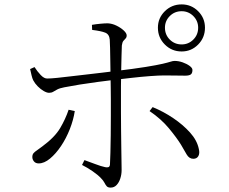

<svg xmlns="http://www.w3.org/2000/svg" viewBox="-20 -826 1040 873"><path d="M806 -592Q761 -592 729.5 -623.5Q698 -655 698 -700Q698 -744 729.5 -775Q761 -806 806 -806Q850 -806 881 -775Q912 -744 912 -700Q912 -655 881 -623.5Q850 -592 806 -592ZM483 27Q471 27 465.5 21Q460 15 455 5Q450 -5 439 -16Q425 -31 401 -47.5Q377 -64 353 -76L364 -98Q387 -90 413 -80Q439 -70 458 -66Q467 -64 473 -66Q479 -68 480 -78Q481 -95 482 -131Q483 -167 483.5 -211.5Q484 -256 484 -299.5Q484 -343 484 -375Q484 -396 483.5 -425.5Q483 -455 482.5 -487.5Q482 -520 481.5 -551.5Q481 -583 480.5 -608Q480 -633 479 -646Q477 -670 458.5 -677.5Q440 -685 399 -690L398 -713Q415 -716 435.5 -718Q456 -720 470 -720Q490 -719 509.5 -709.5Q529 -700 542.5 -687.5Q556 -675 556 -665Q556 -656 551 -651Q546 -646 541 -640Q536 -634 534 -619Q533 -601 532.5 -570.5Q532 -540 531 -504.5Q530 -469 530 -434.5Q530 -400 530 -373Q530 -353 530 -316.5Q530 -280 530.5 -238Q531 -196 531.5 -156.5Q532 -117 532.5 -89Q533 -61 533 -53Q533 -33 527 -14.5Q521 4 510 15.5Q499 27 483 27ZM156 -83Q142 -83 134.5 -92Q127 -101 127 -112Q127 -123 132.5 -129.5Q138 -136 148 -142.5Q158 -149 172 -160Q229 -202 253.5 -243.5Q278 -285 292 -327L320 -321Q314 -281 297.5 -239Q281 -197 257.5 -162Q234 -127 207.5 -105Q181 -83 156 -83ZM203 -404Q193 -404 179 -412Q165 -420 152 -433Q139 -446 131 -461Q127 -469 123.5 -483.5Q120 -498 117 -512L137 -521Q149 -502 165 -485Q181 -468 196 -469Q211 -469 240.5 -472Q270 -475 306.5 -479.5Q343 -484 380 -488Q417 -492 448 -496Q479 -500 497 -502Q589 -513 641.5 -521.5Q694 -530 719.5 -536Q745 -542 755.5 -545.5Q766 -549 774 -549Q792 -549 810.5 -542.5Q829 -536 842 -526.5Q855 -517 855 -508Q855 -493 847.5 -487.5Q840 -482 822 -482Q802 -482 779.5 -482.5Q757 -483 726 -483Q703 -483 662.5 -480Q622 -477 578.5 -472Q535 -467 500 -463Q467 -459 425 -453.5Q383 -448 342.5 -441.5Q302 -435 272 -429Q251 -425 240 -419Q229 -413 221.5 -408.5Q214 -404 203 -404ZM859 -104Q840 -104 828.5 -124Q817 -144 803 -168Q784 -199 748.5 -242Q713 -285 660 -321L674 -339Q723 -319 767.5 -289Q812 -259 844 -223.5Q876 -188 884 -149Q889 -129 882 -116.5Q875 -104 859 -104ZM806 -624Q837 -624 859 -646Q881 -668 881 -700Q881 -731 859 -753Q837 -775 806 -775Q774 -775 752 -753Q730 -731 730 -700Q730 -668 752 -646Q774 -624 806 -624Z"/></svg>

Font: Noto Serif JP ExtraLight Light
Style: Regular
Weight: 300
Version: Version 2.003-H1;hotconv 1.1.1;makeotfexe 2.6.0